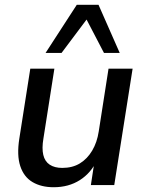

<svg xmlns="http://www.w3.org/2000/svg" viewBox="-20 -776 609 805"><path d="M205 9Q153 9 116.5 -12.5Q80 -34 65 -79.5Q50 -125 61 -195L107 -488H208L162 -195Q155 -154 161.5 -126.5Q168 -99 188.5 -85.5Q209 -72 241 -72Q284 -72 315 -91Q346 -110 366.5 -144.5Q387 -179 394 -225L435 -488H536L459 0H361L377 -105H387Q362 -51 315 -21Q268 9 205 9ZM171 -554 302 -756H393L482 -554H416L343 -694L238 -554Z"/></svg>

Font: Nunito Sans 12pt ExtraLight 12pt SemiBold
Style: Italic
Weight: 600
Italic angle: -9°
Version: Version 3.101;gftools[0.9.27]